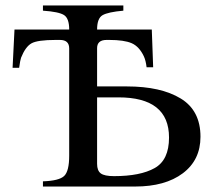

<svg xmlns="http://www.w3.org/2000/svg" viewBox="-20 -682 786 702"><path d="M335 -366H444Q568 -366 640.5 -322Q713 -278 713 -182Q713 -97 648.5 -48.5Q584 0 474 0H137V-19Q196 -21 214.5 -38.5Q233 -56 233 -113V-505Q233 -536 199 -536H184Q117 -536 95 -523.5Q73 -511 57 -471Q54 -463 50 -434H26L33 -574H233Q233 -615 214 -627Q195 -639 137 -643V-662H431V-643Q375 -638 355 -626.5Q335 -615 335 -574H535L540 -436H516Q513 -461 506 -476Q489 -512 461.5 -524Q434 -536 379 -536H370Q335 -536 335 -506ZM335 -326V-83Q335 -58 348.5 -48Q362 -38 397 -38Q493 -38 545.5 -67.5Q598 -97 598 -179Q598 -326 413 -326Z"/></svg>

Font: STIX Math
Style: Regular
Weight: 400
Designer: MicroPress Inc., with final additions and corrections provided by Coen Hoffman, Elsevier (retired)
Version: Version 1.1.1